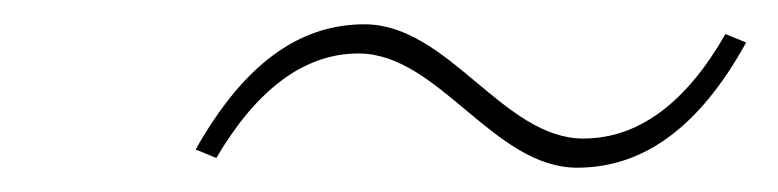

<svg xmlns="http://www.w3.org/2000/svg" viewBox="-20 -397 640 158"><path d="M141 -274 158 -267C191 -323 230 -353 275 -353C341 -353 386 -259 455 -259C510 -259 556 -293 594 -362L577 -369C545 -313 506 -283 460 -283C394 -283 349 -377 280 -377C225 -377 180 -343 141 -274Z"/></svg>

Font: LT Wave Mono Thin
Style: Italic
Weight: 100
Designer: Daniel Lyons
Version: Version 2.5 (Glyphs App)